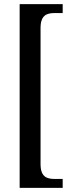

<svg xmlns="http://www.w3.org/2000/svg" viewBox="-20 -780 367 928"><path d="M75 128H283V85H246C207 85 176 76 176 13V-644C176 -708 207 -717 246 -717H283V-760H75Z"/></svg>

Font: Noto Serif Bengali Condensed Medium
Style: Regular
Weight: 500
Width: 3
Designer: Juan Bruce, Universal Thirst, Indian Type Foundry and the Monotype Design Team.
Foundry: Monotype Imaging Inc.
Version: Version 2.003